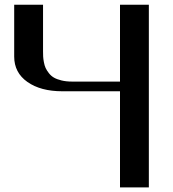

<svg xmlns="http://www.w3.org/2000/svg" viewBox="-20 -812 748 832"><path d="M500 0V-416.5H250Q156.2 -416.5 98.9 -456.8Q41.5 -497.1 41.5 -566.9V-791.5H166.5V-589.4Q166.5 -576.2 167 -566.7Q167.5 -557.1 170.2 -542.5Q172.9 -527.8 177.7 -517.3Q182.6 -506.8 191.9 -494.9Q201.2 -482.9 213.9 -475.6Q226.6 -468.3 246.6 -463.4Q266.6 -458.5 291.5 -458.5H500V-791.5H625V0Z"/></svg>

Font: Gputeks
Style: Bold
Weight: 600
Width: 8
Version: Version 0.9